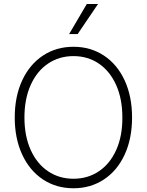

<svg xmlns="http://www.w3.org/2000/svg" viewBox="-20 -957 754 986"><path d="M357.4 9.8Q269 9.8 200.7 -35.4Q132.3 -80.6 94 -163.1Q55.7 -245.6 55.7 -353.5Q55.7 -461.9 94 -544.2Q132.3 -626.5 200.7 -671.6Q269 -716.8 357.4 -716.8Q445.3 -716.8 513.7 -671.6Q582 -626.5 620.1 -544.2Q658.2 -461.9 658.2 -353.5Q658.2 -245.1 620.1 -162.8Q582 -80.6 513.7 -35.4Q445.3 9.8 357.4 9.8ZM357.4 -668.9Q284.2 -668.9 227.1 -630.6Q169.9 -592.3 137.7 -520.8Q105.5 -449.2 105.5 -353.5Q105.5 -258.3 137.5 -187.3Q169.4 -116.2 226.6 -77.6Q283.7 -39.1 357.4 -39.1Q430.7 -39.1 487.8 -77.4Q544.9 -115.7 576.9 -187Q608.9 -258.3 608.4 -353.5Q608.4 -449.2 576.4 -520.5Q544.4 -591.8 487.5 -630.4Q430.7 -668.9 357.4 -668.9ZM425.8 -936.5H483.4L378.9 -782.2H335Z"/></svg>

Font: Pretendard GOV ExtraLight
Style: Regular
Weight: 200
Designer: Base glyphs from Inter by Rasmus Andersson; Hangeul glyphs from Noto Sans CJK(Source Han Sans) by Jang Soo-young and Kan
Foundry: Kil Hyung-jin
Version: Version 1.309